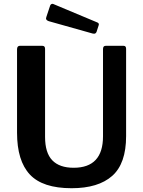

<svg xmlns="http://www.w3.org/2000/svg" viewBox="-20 -984 757 1014"><path d="M358 10Q205 10 137.5 -62.5Q70 -135 70 -283V-724Q70 -733 74 -737.5Q78 -742 84 -742H204Q218 -742 218 -726V-261Q218 -177 256 -137.5Q294 -98 369 -98Q524 -98 524 -264V-725Q524 -742 538 -742H633Q646 -742 646 -726V-265Q646 -120 572.5 -55Q499 10 358 10ZM261 -963 495 -865Q506 -860 500 -847L490 -816Q486 -806 477 -806Q472 -806 469 -807L238 -872Q223 -877 223 -887L225 -895L245 -955Q247 -960 251.5 -962.5Q256 -965 261 -963Z"/></svg>

Font: n
Style: Regular
Weight: 600
Designer: Pablo Impallari, Rodrigo Fuenzalida
Foundry: Impallari Type
Version: Version 1.002; ttfautohint (v1.5)